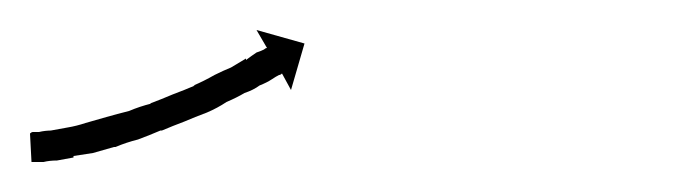

<svg xmlns="http://www.w3.org/2000/svg" viewBox="-22 -98 459 128"><path d="M0 -10Q0 -10 0 -10Q0 -10 0 -10Q0 -10 0 -10Q0 -10 0 -10Q2 -10 5 -10Q5 -10 5 -10Q5 -10 5 -10Q4 -10 4 -10Q4 -10 4 -10Q8 -11 13 -11Q13 -11 12.5 -11Q12 -11 12 -11Q12 -11 12 -11Q12 -11 12 -11Q17 -12 23 -13Q23 -13 23 -13Q23 -13 23 -13Q23 -13 23 -13Q23 -13 23 -13Q29 -14 35 -16Q35 -16 35 -16Q35 -16 35 -16Q35 -16 35 -16Q35 -16 35 -16Q42 -18 49 -20Q49 -20 49 -20Q49 -20 49 -20Q49 -20 49 -20Q49 -20 49 -20Q56 -22 64 -24Q64 -24 64 -24Q64 -24 64 -24Q64 -24 64 -24Q64 -24 64 -24Q71 -27 79 -29Q79 -29 79 -29Q79 -29 79 -29Q79 -29 78.5 -29Q78 -29 78 -29Q86 -32 93 -35Q93 -35 93 -35Q93 -35 93 -35Q93 -35 93 -35Q93 -35 93 -35Q101 -38 108 -41Q108 -41 108 -41Q108 -41 107 -41Q107 -41 107 -41Q107 -41 107 -41Q114 -44 121 -48Q121 -48 121 -48Q121 -48 121 -48Q121 -48 121 -48Q121 -48 121 -48Q127 -51 132 -53Q132 -53 132 -53Q132 -53 132 -53Q132 -53 132 -53Q132 -53 132 -53Q137 -56 142 -59Q142 -59 142 -59Q142 -59 142 -59Q142 -59 142 -58.5Q142 -58 142 -58Q146 -61 149 -63Q152 -64 154 -65Q155 -66 156 -66L149 -78L181 -69L172 -38L166 -49Q165 -48 164 -48Q162 -47 159 -45Q156 -43 151 -41Q151 -41 151 -41Q151 -41 151 -41Q151 -41 151 -41Q151 -41 151 -41Q147 -38 141 -36Q141 -36 141 -36Q141 -36 141 -36Q141 -36 141 -36Q141 -36 141 -36Q136 -33 129 -30Q129 -30 129 -30Q129 -30 129 -30Q129 -30 129 -30Q129 -30 129 -30Q123 -26 116 -23Q116 -23 116 -23Q116 -23 116 -23Q116 -23 116 -23Q116 -23 116 -23Q108 -20 101 -17Q101 -17 101 -17Q101 -17 101 -17Q101 -17 101 -17Q101 -17 101 -17Q93 -14 86 -11Q86 -11 86 -11Q86 -11 86 -11Q86 -11 85.5 -11Q85 -11 85 -11Q78 -8 70 -5Q70 -5 70 -5Q70 -5 70 -5Q70 -5 70 -5Q70 -5 70 -5Q62 -3 55 0Q55 0 55 0Q55 0 55 0Q55 0 54.5 0Q54 0 54 0Q47 2 40 4Q40 4 40 4Q40 4 40 4Q40 4 40 4Q40 4 40 4Q33 5 27 6Q27 6 27 6.5Q27 7 27 7Q27 7 27 7Q27 7 27 7Q21 8 16 9Q16 9 16 9Q16 9 16 9Q16 9 16 9Q16 9 16 9Q11 9 7 10Q7 10 7 10Q7 10 7 10Q7 10 7 10Q7 10 7 10Q4 10 1 10Q1 10 1 10Q1 10 1 10Q1 10 1 10Q1 10 1 10Q0 10 -1 10L-2 -9Q-1 -10 0 -10Z"/></svg>

Font: FRB American Cursive Just Arrows
Style: Italic
Weight: 400
Italic angle: -25°
Version: Version 2.0;Modular Font Editor K font №1